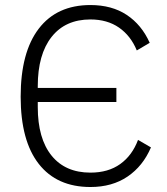

<svg xmlns="http://www.w3.org/2000/svg" viewBox="-20 -730 664 762"><path d="M338.9 12.2Q205.6 12.2 133.8 -79.6Q62 -171.4 62 -346.2Q62 -522.5 133.8 -616.2Q205.6 -710 338.9 -710Q423.8 -710 482.9 -670.9Q542 -631.8 574.2 -560.1L522.9 -529.8Q499 -587.9 452.4 -620.4Q405.8 -652.8 338.9 -652.8Q239.3 -652.8 184.6 -583.3Q129.9 -513.7 129.9 -388.2V-380.9H441.9V-325.2H129.9V-305.2Q129.9 -180.2 184.6 -112.5Q239.3 -44.9 338.9 -44.9Q409.7 -44.9 457.3 -79.1Q504.9 -113.3 527.8 -174.8L579.1 -145Q547.4 -70.8 486.3 -29.3Q425.3 12.2 338.9 12.2Z"/></svg>

Font: Anuphan Light
Style: Regular
Weight: 300
Designer: Mike Abbink, Paul van der Laan, Pieter van Rosmalen, Mint Tantisuwanna
Foundry: Bold Monday; Cadson Demak
Version: Version 3.002;hotconv 1.0.109;makeotfexe 2.5.65596